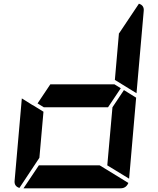

<svg xmlns="http://www.w3.org/2000/svg" viewBox="-20 -1018 856 1038"><path d="M633 -541 564 -438H217L183 -459L252 -562H599ZM650 -531 716 -490 678 -52 560 -124 588 -438ZM731 -998Q760 -989 757 -959L718 -514L601 -586L623 -838H624ZM519 -124 674 -29Q662 0 632 0H107L190 -124ZM193 -165 85 -2Q56 -11 59 -41L98 -486L154 -451L160 -448L215 -414Z"/></svg>

Font: DSEG7 Modern
Style: Bold Italic
Weight: 700
Italic angle: -5°
Designer: Keshikan(Twitter:@keshinomi_88pro)
Version: Version 0.46